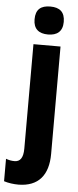

<svg xmlns="http://www.w3.org/2000/svg" viewBox="-103 -801 439 1074"><g transform="rotate(5 116.5 -264.0)"><path d="M53 -689C53 -635 84 -611 135 -611C186 -611 217 -635 217 -689C217 -744 188 -768 135 -768C82 -768 53 -745 53 -689ZM44 240C155 239 211 173 211 53V-550H59V36C59 90 41 111 10 111C-7 111 -22 108 -38 102V228C-14 236 17 240 44 240Z"/></g></svg>

Font: Noto Sans Lao Looped Condensed ExtraBold
Style: Regular
Weight: 800
Width: 3
Designer: Mark Frömberg, Ben Mitchell
Foundry: The Fontpad Ltd
Version: Version 1.002